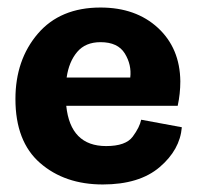

<svg xmlns="http://www.w3.org/2000/svg" viewBox="-20 -480 523 510"><path d="M463 -142Q458 -82 404 -36Q350 10 253 10Q152 10 86.5 -47Q21 -104 21 -217Q21 -321 80.5 -390.5Q140 -460 247 -460Q341 -460 399.5 -406Q458 -352 459 -264Q459 -231 452 -199H156Q167 -92 262 -92Q314 -92 332.5 -117Q351 -142 355 -162ZM326 -274Q330 -308 311.5 -338Q293 -368 247 -368Q207 -368 185 -342Q163 -316 157 -274Z"/></svg>

Font: Zilla Slab Bold
Style: Bold
Weight: 700
Designer: Typotheque.com
Foundry: Typotheque type foundry
Version: Version 1.1; 2017; ttfautohint (v1.6)